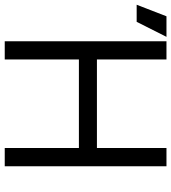

<svg xmlns="http://www.w3.org/2000/svg" viewBox="-40 -766 740 831"><g transform="rotate(90 330.5 -350.0)"><path d="M-65 -571H9L74 -700H-15ZM555 0H634V-700H555ZM93 0H172V-700H93ZM165 -321H563V-399H165Z"/></g></svg>

Font: Unageo
Style: Regular
Weight: 400
Designer: Richard Sepsi
Foundry: Richard Sepsi
Version: Version 2.000